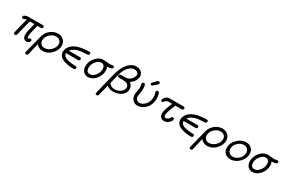

<svg xmlns="http://www.w3.org/2000/svg" viewBox="146 -2068 5528 3715"><g transform="rotate(30 2910.0 -211.0)"><path d="M123 -375Q123 -397.9 155.5 -414.6Q188 -431.2 227.1 -431.2Q230 -431.2 235.1 -430.7Q240.2 -430.2 243.2 -430.2H543.9Q579.1 -430.2 579.1 -402.8Q579.1 -364.7 543 -365.2H464.8Q459 -340.3 443.6 -279.1Q428.2 -217.8 419.7 -175.8Q411.1 -133.8 411.1 -106.9Q411.1 -83 419.9 -66.9Q427.7 -63 433.1 -63Q436 -63 447 -74Q458 -85 471.2 -85Q481 -85 486.8 -83Q505.9 -76.2 505.9 -57.1Q505.9 -36.1 484.9 -15.6Q463.9 4.9 434.1 4.9Q398.9 4.9 371.6 -20Q344.2 -44.9 344.2 -107.9Q344.2 -141.1 351.1 -176.5Q357.9 -211.9 374 -272.5Q390.1 -333 397 -365.2H293L210.9 -33.2Q208 -22 206.1 -16.6Q204.1 -11.2 196.5 -5.6Q189 0 175.8 0H173.8Q141.6 0 142.1 -27.8Q142.1 -35.6 146 -51.8L225.1 -365.2H223.1Q203.1 -365.2 183.6 -354Q164.1 -342.8 153.8 -342.8Q141.6 -342.8 132.3 -352.3Q123 -361.8 123 -375Z M521 194.8Q521 189.9 522.9 180.2L619.1 -203.1Q652.3 -345.2 772.9 -407.2Q831.1 -436 890.1 -436Q966.3 -436 1016.1 -388.4Q1065.9 -340.8 1065.9 -265.1Q1065.9 -165 982.9 -80.1Q899.9 4.9 793 4.9Q698.7 4.9 648.9 -64.9Q647 -53.7 642.8 -36.9Q638.7 -20 623.8 41.5Q608.9 103 589.8 187Q585 208 577.4 215.1Q569.8 222.2 551.8 222.2Q534.7 222.2 527.8 212.9Q521 203.6 521 194.8ZM685.1 -172.9Q685.1 -123 715.6 -92.5Q746.1 -62 795.9 -62Q873 -62 936 -125.5Q999 -189 999 -262.2Q999 -310.1 967.5 -339.6Q936 -369.1 885.7 -369.1Q809.6 -369.1 747.3 -308.6Q685.1 -248 685.1 -172.9Z M1141.6 -178.2Q1141.6 -212.4 1152.6 -244.6Q1163.6 -276.9 1194.1 -312.5Q1224.6 -348.1 1272.2 -374.5Q1319.8 -400.9 1400.4 -418Q1481 -435.1 1584 -436Q1617.2 -436 1616.7 -408.2Q1616.7 -376 1594.7 -370.1Q1589.8 -368.2 1538.8 -366Q1487.8 -363.8 1435.8 -358.4Q1383.8 -353 1323.7 -325.9Q1263.7 -298.8 1231.9 -252.9H1479Q1513.2 -252.9 1512.7 -222.2Q1512.7 -186 1474.6 -186H1210Q1208 -147.9 1235.4 -121.6Q1262.7 -95.2 1305.2 -84.2Q1347.7 -73.2 1388.2 -68.1Q1428.7 -63 1464.8 -62.5Q1501 -62 1502.9 -61Q1523.9 -55.2 1523.9 -32.2Q1523.9 -25.4 1522 -18.3Q1520 -11.2 1511 -3.2Q1502 4.9 1486.8 4.9Q1423.8 4.9 1367.9 -3.7Q1312 -12.2 1258.3 -31.5Q1204.6 -50.8 1173.1 -88.6Q1141.6 -126.5 1141.6 -178.2Z M1658.7 -158.2Q1658.7 -260.3 1731.7 -348.1Q1804.7 -436 1902.8 -436Q1926.8 -436 1972.7 -430.4Q2018.6 -424.8 2041.5 -424.8Q2067.4 -424.8 2090.1 -429.9Q2112.8 -435.1 2116.7 -435.1Q2128.9 -435.1 2137.2 -426.5Q2145.5 -418 2145.5 -405.8Q2145.5 -357.9 2035.6 -357.9H2026.9Q2044.9 -318.8 2044.9 -273.9Q2044.9 -168 1970.7 -81.5Q1896.5 4.9 1803.7 4.9Q1738.8 4.9 1698.7 -40.8Q1658.7 -86.4 1658.7 -158.2ZM1726.6 -160.2Q1726.6 -112.3 1748.5 -87.2Q1770.5 -62 1806.6 -62Q1871.6 -62 1924.1 -127.4Q1976.6 -192.9 1976.6 -268.1Q1976.6 -316.9 1954.1 -343Q1931.6 -369.1 1896.5 -369.1Q1831.5 -369.1 1779.1 -302.2Q1726.6 -235.4 1726.6 -160.2Z M2095.7 194.8Q2095.7 186 2142.6 -2L2203.6 -245.1Q2217.8 -299.3 2225.1 -324.7Q2232.4 -350.1 2251.5 -402.1Q2270.5 -454.1 2296.1 -494.6Q2321.8 -535.2 2355.5 -568.8Q2429.7 -643.1 2515.6 -644H2516.6Q2584.5 -644 2630.1 -606.4Q2675.8 -568.8 2675.8 -508.8Q2675.8 -457 2642.1 -404.5Q2608.4 -352.1 2557.6 -320.8Q2624.5 -269 2624.5 -194.8Q2624.5 -106.9 2547.6 -51Q2470.7 4.9 2368.7 4.9Q2285.6 4.9 2222.7 -42Q2218.8 -21 2164.6 187Q2161.6 199.2 2159.7 205.1Q2157.7 210.9 2150.1 216.6Q2142.6 222.2 2129.4 222.2Q2095.7 221.7 2095.7 194.8ZM2241.7 -117.2Q2281.7 -49.3 2367.7 -48.8Q2438.5 -48.8 2498 -90.3Q2557.6 -131.8 2557.6 -192.9Q2557.6 -230 2529.5 -258.1Q2501.5 -286.1 2429.7 -286.1H2339.8Q2299.8 -286.1 2299.8 -317.9Q2299.8 -323.7 2302.2 -330.8Q2304.7 -337.9 2314.7 -345.5Q2324.7 -353 2340.8 -353H2436.5Q2510.7 -353 2559.1 -405.5Q2607.4 -458 2607.4 -505.9Q2607.4 -536.6 2581.1 -556.9Q2554.7 -577.1 2513.7 -577.1Q2450.7 -577.1 2394 -518.6Q2337.4 -460 2302.7 -359.9Q2293 -329.1 2270.3 -233.6Q2247.6 -138.2 2241.7 -117.2Z M2758.3 -162.1Q2758.3 -187 2768.3 -232.9Q2778.3 -278.8 2778.3 -321.8Q2778.3 -355 2773.9 -379.4Q2769.5 -403.8 2769.5 -405.8Q2769.5 -419.9 2780.5 -430.4Q2791.5 -440.9 2804.7 -440.9Q2825.7 -440.9 2836.2 -416.5Q2846.7 -392.1 2846.7 -325.2Q2846.7 -276.4 2836.2 -229.7Q2825.7 -183.1 2825.7 -165Q2825.7 -121.1 2849.6 -91.6Q2873.5 -62 2917.5 -62Q2981.4 -62 3041.5 -126.5Q3101.6 -190.9 3101.6 -299.8Q3101.6 -336.9 3091.6 -370.8Q3081.5 -404.8 3081.5 -407.2Q3081.5 -421.4 3091.6 -431.2Q3101.6 -440.9 3116.7 -440.9Q3127.9 -440.9 3135.7 -433.8Q3143.6 -426.8 3146 -420.4Q3148.4 -414.1 3154.3 -397.9Q3169.4 -346.2 3169.4 -303.2Q3169.4 -230 3145 -169.4Q3120.6 -108.9 3082 -72Q3043.5 -35.2 2999 -15.1Q2954.6 4.9 2911.6 4.9Q2842.8 4.9 2800.5 -41.5Q2758.3 -87.9 2758.3 -162.1ZM2924.8 -499Q2924.8 -512.2 2938.5 -525.9Q2949.7 -537.1 2961.2 -549.1Q2972.7 -561 2979 -568.1Q2985.4 -575.2 2992.4 -582.5Q2999.5 -589.8 3003.7 -593.5Q3007.8 -597.2 3012.2 -601.1Q3016.6 -605 3019 -606.4Q3021.5 -607.9 3024.4 -609.4Q3027.3 -610.8 3030 -611.3Q3032.7 -611.8 3036.6 -611.8Q3049.8 -611.8 3059.1 -603Q3068.4 -594.2 3068.4 -580.1Q3068.4 -565.9 3056.4 -554.4Q3044.4 -543 2974.6 -482.9Q2962.4 -473.1 2950.7 -473.1Q2939.5 -473.1 2932.1 -480.5Q2924.8 -487.8 2924.8 -499Z M3261.2 -324.2Q3261.2 -356.4 3295.9 -393.3Q3330.6 -430.2 3403.3 -430.2H3693.4Q3710.4 -430.2 3718 -421.6Q3725.6 -413.1 3725.6 -403.8Q3725.6 -362.8 3683.6 -362.8H3549.3Q3514.2 -284.7 3489.7 -211.9Q3465.3 -139.2 3465.3 -110.8Q3465.3 -62 3507.3 -62Q3529.3 -62 3552.2 -76.9Q3575.2 -91.8 3585.4 -115.2L3587.4 -120.1Q3589.4 -125 3589.8 -126.5Q3590.3 -127.9 3593.3 -132.6Q3596.2 -137.2 3599.4 -138.7Q3602.5 -140.1 3607.9 -141.6Q3613.3 -143.1 3619.6 -143.1Q3653.8 -143.1 3653.3 -117.2Q3653.3 -79.1 3607.9 -37.1Q3562.5 4.9 3502.4 4.9Q3454.6 4.9 3426 -27.1Q3397.5 -59.1 3397.5 -107.9Q3397.5 -145 3424.3 -227.1Q3451.2 -309.1 3477.5 -362.8H3398.4Q3373.5 -362.8 3354.5 -352.3Q3335.4 -341.8 3326.9 -329.8Q3318.4 -317.9 3308.3 -307.4Q3298.3 -296.9 3288.6 -296.9Q3277.3 -296.9 3269.3 -304.4Q3261.2 -312 3261.2 -324.2Z M3766.1 -178.2Q3766.1 -212.4 3777.1 -244.6Q3788.1 -276.9 3818.6 -312.5Q3849.1 -348.1 3896.7 -374.5Q3944.3 -400.9 4024.9 -418Q4105.5 -435.1 4208.5 -436Q4241.7 -436 4241.2 -408.2Q4241.2 -376 4219.2 -370.1Q4214.4 -368.2 4163.3 -366Q4112.3 -363.8 4060.3 -358.4Q4008.3 -353 3948.2 -325.9Q3888.2 -298.8 3856.4 -252.9H4103.5Q4137.7 -252.9 4137.2 -222.2Q4137.2 -186 4099.1 -186H3834.5Q3832.5 -147.9 3859.9 -121.6Q3887.2 -95.2 3929.7 -84.2Q3972.2 -73.2 4012.7 -68.1Q4053.2 -63 4089.4 -62.5Q4125.5 -62 4127.4 -61Q4148.4 -55.2 4148.4 -32.2Q4148.4 -25.4 4146.5 -18.3Q4144.5 -11.2 4135.5 -3.2Q4126.5 4.9 4111.3 4.9Q4048.3 4.9 3992.4 -3.7Q3936.5 -12.2 3882.8 -31.5Q3829.1 -50.8 3797.6 -88.6Q3766.1 -126.5 3766.1 -178.2Z M4195.3 194.8Q4195.3 189.9 4197.3 180.2L4293.5 -203.1Q4326.7 -345.2 4447.3 -407.2Q4505.4 -436 4564.5 -436Q4640.6 -436 4690.4 -388.4Q4740.2 -340.8 4740.2 -265.1Q4740.2 -165 4657.2 -80.1Q4574.2 4.9 4467.3 4.9Q4373 4.9 4323.2 -64.9Q4321.3 -53.7 4317.1 -36.9Q4313 -20 4298.1 41.5Q4283.2 103 4264.2 187Q4259.3 208 4251.7 215.1Q4244.1 222.2 4226.1 222.2Q4209 222.2 4202.1 212.9Q4195.3 203.6 4195.3 194.8ZM4359.4 -172.9Q4359.4 -123 4389.9 -92.5Q4420.4 -62 4470.2 -62Q4547.4 -62 4610.4 -125.5Q4673.3 -189 4673.3 -262.2Q4673.3 -310.1 4641.8 -339.6Q4610.4 -369.1 4560.1 -369.1Q4483.9 -369.1 4421.6 -308.6Q4359.4 -248 4359.4 -172.9Z M4815.9 -160.2Q4815.9 -264.2 4902.1 -350.1Q4988.3 -436 5095.2 -436Q5170.4 -436 5216.3 -388.9Q5262.2 -341.8 5262.2 -270Q5262.2 -167 5176.8 -81.1Q5091.3 4.9 4983.9 4.9Q4910.6 4.9 4863.3 -40.5Q4815.9 -85.9 4815.9 -160.2ZM4886.2 -176.8Q4886.2 -126 4918.2 -94Q4950.2 -62 5001 -62Q5075.2 -62 5134.3 -122.6Q5193.4 -183.1 5193.4 -253.9Q5193.4 -303.7 5161.1 -336.4Q5128.9 -369.1 5078.1 -369.1Q5006.3 -369.1 4946.3 -310.1Q4886.2 -251 4886.2 -176.8Z M5333 -158.2Q5333 -260.3 5406 -348.1Q5479 -436 5577.1 -436Q5601.1 -436 5647 -430.4Q5692.9 -424.8 5715.8 -424.8Q5741.7 -424.8 5764.4 -429.9Q5787.1 -435.1 5791 -435.1Q5803.2 -435.1 5811.5 -426.5Q5819.8 -418 5819.8 -405.8Q5819.8 -357.9 5710 -357.9H5701.2Q5719.2 -318.8 5719.2 -273.9Q5719.2 -168 5645 -81.5Q5570.8 4.9 5478 4.9Q5413.1 4.9 5373 -40.8Q5333 -86.4 5333 -158.2ZM5400.9 -160.2Q5400.9 -112.3 5422.9 -87.2Q5444.8 -62 5481 -62Q5545.9 -62 5598.4 -127.4Q5650.9 -192.9 5650.9 -268.1Q5650.9 -316.9 5628.4 -343Q5606 -369.1 5570.8 -369.1Q5505.9 -369.1 5453.4 -302.2Q5400.9 -235.4 5400.9 -160.2Z"/></g></svg>

Font: CMU Typewriter Text
Style: Italic
Weight: 500
Italic angle: -14.04°
Version: Version 0.7.0